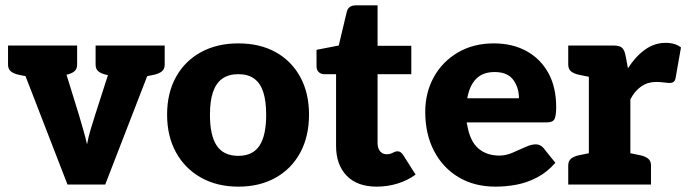

<svg xmlns="http://www.w3.org/2000/svg" viewBox="-20 -689 2566 717"><path d="M232 0 31 -519H160Q177 -519 188 -511Q199 -503 203 -492L275 -259Q283 -231 291 -204Q299 -177 305 -150Q310 -177 318 -204Q326 -231 335 -259L410 -492Q414 -503 425 -511Q436 -519 451 -519H574L373 0ZM141 -481V-519H215V-481ZM398 -481V-519H472V-481ZM107 -519 93 -401 49 -410Q31 -414 20.5 -422.5Q10 -431 10 -448V-519ZM268 -519V-448Q268 -431 257.5 -422.5Q247 -414 229 -410L185 -401L171 -519ZM434 -519 420 -401 376 -410Q358 -414 347.5 -422.5Q337 -431 337 -448V-519ZM595 -519V-448Q595 -431 584.5 -422.5Q574 -414 556 -410L512 -401L498 -519Z M870 -527Q950 -527 1009 -494.5Q1068 -462 1101 -402Q1134 -342 1134 -261Q1134 -180 1101.5 -119.5Q1069 -59 1009.5 -25.5Q950 8 870 8Q791 8 731 -25.5Q671 -59 637.5 -119.5Q604 -180 604 -261Q604 -342 637.5 -402Q671 -462 731 -494.5Q791 -527 870 -527ZM870 -107Q924 -107 949 -145Q974 -183 974 -260Q974 -312 963 -345.5Q952 -379 929 -395.5Q906 -412 870 -412Q834 -412 810.5 -395.5Q787 -379 775.5 -345.5Q764 -312 764 -260Q764 -183 789.5 -145Q815 -107 870 -107Z M1387 8Q1314 8 1274.5 -33Q1235 -74 1235 -144V-412H1191Q1179 -412 1170.5 -419.5Q1162 -427 1162 -442V-503L1245 -519L1275 -645Q1281 -669 1309 -669H1390V-518H1516V-412H1390V-154Q1390 -136 1399 -124.5Q1408 -113 1424 -113Q1435 -113 1441.5 -116Q1448 -119 1453 -121.5Q1458 -124 1465 -124Q1476 -124 1485 -111L1532 -37Q1502 -15 1464.5 -3.5Q1427 8 1387 8Z M1831 8Q1751 8 1692 -27.5Q1633 -63 1600.5 -126Q1568 -189 1568 -271Q1568 -343 1600 -401Q1632 -459 1690 -493Q1748 -527 1824 -527Q1894 -527 1946.5 -498Q1999 -469 2028 -416Q2057 -363 2057 -289Q2057 -258 2051 -245Q2045 -232 2022 -232H1723Q1723 -229 1723.5 -226.5Q1724 -224 1725 -221Q1735 -162 1766 -135Q1797 -108 1845 -108Q1869 -108 1893.5 -118.5Q1918 -129 1941 -139.5Q1964 -150 1981 -150Q1997 -150 2009 -137L2054 -81Q2023 -46 1986 -26.5Q1949 -7 1909.5 0.5Q1870 8 1831 8ZM1725 -322H1918Q1918 -362 1896.5 -391Q1875 -420 1827 -420Q1783 -420 1758 -394.5Q1733 -369 1725 -322Z M2179 0V-519H2271Q2294 -519 2303 -510.5Q2312 -502 2316 -482L2325 -434Q2353 -478 2388.5 -503.5Q2424 -529 2466 -529Q2484 -529 2498.5 -524.5Q2513 -520 2523 -512L2503 -398Q2501 -387 2495 -383Q2489 -379 2479 -379Q2476 -379 2460 -381Q2444 -383 2430 -383Q2399 -383 2375 -366.5Q2351 -350 2334 -318V0ZM2314 0 2328 -118 2372 -109Q2390 -105 2400.5 -96.5Q2411 -88 2411 -71V0ZM2102 0V-71Q2102 -88 2112.5 -96.5Q2123 -105 2141 -109L2185 -118L2199 0ZM2199 -519 2185 -401 2141 -410Q2123 -414 2112.5 -422.5Q2102 -431 2102 -448V-519Z"/></svg>

Font: Aleo Black
Style: Regular
Weight: 900
Designer: Alessio Laiso
Foundry: Alessio Laiso
Version: Version 2.001;gftools[0.9.29]